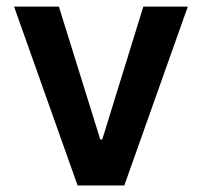

<svg xmlns="http://www.w3.org/2000/svg" viewBox="-20 -566 616 586"><path d="M553.2 -545.9 359.4 0H216.8L22.9 -545.9H159.7L286.1 -140.1H292L417.5 -545.9Z"/></svg>

Font: Inter Semi Bold
Style: Regular
Weight: 600
Designer: Rasmus Andersson
Foundry: rsms
Version: Version 4.000;git-e0f93cc